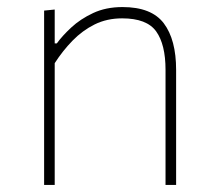

<svg xmlns="http://www.w3.org/2000/svg" viewBox="-20 -524 609 544"><path d="M105 0Q105 -56.5 105 -108.5Q105 -160.5 105 -221V-271Q105 -324.5 105 -381.5Q105 -438.5 105 -494L135 -497V-401H141Q156 -422 181.8 -446Q207.5 -470 243.8 -487Q280 -504 327 -504Q409.5 -504 444.2 -457.8Q479 -411.5 479 -326Q479 -294 479 -271.8Q479 -249.5 479 -221Q479 -163.5 479 -110Q479 -56.5 479 0H449Q449 -56.5 449 -110Q449 -163.5 449 -221V-326Q449 -398 422.5 -435Q396 -472 326 -472Q283 -472 248.2 -454.8Q213.5 -437.5 185.5 -408.8Q157.5 -380 135 -345V-221Q135 -160.5 135 -108.5Q135 -56.5 135 0Z"/></svg>

Font: Commissioner Thin Thin
Style: Regular
Weight: 250
Version: Version 1.000